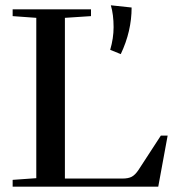

<svg xmlns="http://www.w3.org/2000/svg" viewBox="-20 -698 662 718"><path d="M392.1 -511.7Q404.8 -555.2 404.8 -596.2Q404.8 -643.6 394.5 -678.2L472.2 -669.9Q472.2 -581.1 431.6 -495.6ZM27.3 0V-25.4L115.7 -31.7V-631.3L27.3 -637.7V-663.1H320.3V-637.7L222.7 -631.3V-30.3H437.5Q460 -30.3 472.7 -37.1Q485.4 -43.9 497.6 -62L581.5 -190.9H606.9L571.8 0Z"/></svg>

Font: Elstob 18pt Medium
Style: Regular
Weight: 500
Designer: Peter S. Baker
Version: Version 1.015